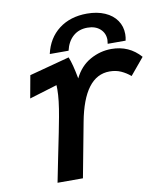

<svg xmlns="http://www.w3.org/2000/svg" viewBox="-83 -806 765 875"><g transform="rotate(-10 300.0 -368.0)"><path d="M134 -107.5Q163 -248.5 171 -293.5Q185.5 -371.5 185.5 -419.5Q185.5 -433 185 -439L56.5 -400L75.5 -504.5L261.5 -554Q275.5 -520 288 -452Q314 -505.5 360.8 -531.8Q407.5 -558 459.5 -558Q541.5 -558 594 -498L529.5 -420.5Q509.5 -437.5 486.2 -448Q463 -458.5 433.5 -458.5Q316 -458.5 277.5 -252L230 0H112.5ZM378 -736Q425 -736 460.5 -720.5Q496 -705 515 -677.2Q534 -649.5 534 -614Q534 -598.5 530.5 -584H447.5Q449.5 -596 449.5 -602Q449.5 -633 427.5 -652.8Q405.5 -672.5 369 -672.5Q329 -672.5 302.5 -649Q276 -625.5 266.5 -584H179.5Q195.5 -655.5 248 -695.8Q300.5 -736 378 -736Z"/></g></svg>

Font: JuliaMono SemiBoldItalic
Style: Regular
Weight: 600
Italic angle: -9°
Monospace: yes
Designer: cormullion
Foundry: corm
Version: Version 0.049; ttfautohint (v1.8.4)